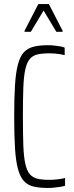

<svg xmlns="http://www.w3.org/2000/svg" viewBox="-20 -919 367 947"><path d="M216 8Q174 8 145 1Q116 -6 97.5 -26.5Q79 -47 68.5 -86Q58 -125 54 -187.5Q50 -250 50 -344Q50 -437 54 -499.5Q58 -562 68.5 -601.5Q79 -641 97.5 -661Q116 -681 145 -688.5Q174 -696 216 -696Q231 -696 246 -694.5Q261 -693 275.5 -690.5Q290 -688 299 -684V-647Q288 -650 275 -652Q262 -654 249.5 -655Q237 -656 224 -656Q188 -656 164.5 -650.5Q141 -645 126.5 -627.5Q112 -610 104.5 -575.5Q97 -541 95 -484.5Q93 -428 93 -344Q93 -260 95 -203.5Q97 -147 104.5 -112.5Q112 -78 126.5 -60.5Q141 -43 164.5 -37.5Q188 -32 224 -32Q243 -32 264.5 -34.5Q286 -37 301 -41V-3Q289 1 275 3Q261 5 246 6.5Q231 8 216 8ZM101 -762V-767L169 -899H221L289 -767V-762H258L195 -867L132 -762Z"/></svg>

Font: Saira ExtraCondensed ExtraLight
Style: Regular
Weight: 250
Width: 2
Designer: Hector Gatti with collaboration of the Omnibus-Type team
Foundry: Omnibus-Type
Version: Version 1.101